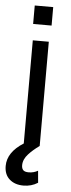

<svg xmlns="http://www.w3.org/2000/svg" viewBox="-69 -758 368 1001"><g transform="rotate(5 115.0 -257.0)"><path d="M167.6 -727.3V-630.7H71V-727.3ZM163.4 129.3 169 191.8Q135.7 213.1 93.8 213.1Q48.7 213.1 20.8 188.6Q-7.1 164.1 -7.1 119.3Q-7.1 47.2 76.7 -5.7V-545.5H160.5V0Q142 13.5 129.3 24.5Q116.5 35.5 103.7 49.4Q90.9 63.2 84.5 77.9Q78.1 92.7 78.1 108Q78.1 125 86.5 133.5Q94.8 142 115.1 142Q141 142 163.4 129.3Z"/></g></svg>

Font: TID UI
Style: Regular
Weight: 400
Designer: The TID Project Authors
Foundry: Bakken & Bæck
Version: Version 1.001;hotconv 1.0.109;makeotfexe 2.5.65596